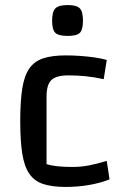

<svg xmlns="http://www.w3.org/2000/svg" viewBox="-20 -729 493 759"><path d="M240 10Q186 10 151 -1.5Q116 -13 96 -42Q76 -71 68 -121.5Q60 -172 60 -250Q60 -328 68 -379Q76 -430 96 -458.5Q116 -487 151 -498.5Q186 -510 240 -510Q267 -510 296.5 -508Q326 -506 353.5 -502Q381 -498 402 -492L390 -416Q354 -424 320 -427.5Q286 -431 251 -431Q202 -431 183 -412.5Q164 -394 164 -347V-80Q200 -69 266 -69Q298 -69 328.5 -74.5Q359 -80 402 -93L413 -20Q379 -6 333.5 2Q288 10 240 10ZM248 -587Q211 -587 198.5 -599.5Q186 -612 186 -647Q186 -683 199 -696Q212 -709 248 -709Q283 -709 295.5 -696Q308 -683 308 -647Q308 -612 296 -599.5Q284 -587 248 -587Z"/></svg>

Font: Changa
Style: Regular
Weight: 400
Designer: Eduardo Rodriguez Tunni
Foundry: Eduardo Rodriguez Tunni
Version: Version 3.003